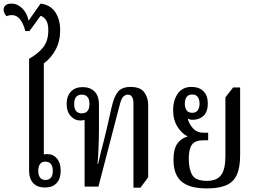

<svg xmlns="http://www.w3.org/2000/svg" viewBox="-49 -1039 1430 1069"><path d="M202 5Q159 5 136 -19.5Q113 -44 113 -88V-712Q161 -738 190.5 -774.5Q220 -811 220 -870Q220 -907 208 -926Q196 -945 177 -951L115 -866H92Q69 -955 17 -955Q2 -955 -13 -949Q-29 -967 -29 -985Q-29 -1000 -18 -1009.5Q-7 -1019 15 -1019Q48 -1019 75 -992.5Q102 -966 110 -924L177 -1019Q232 -1012 259 -971Q286 -930 286 -871Q286 -810 261 -763Q236 -716 195 -686V-179Q201 -181 215 -181Q248 -181 268.5 -156Q289 -131 289 -88Q289 -45 266.5 -20Q244 5 202 5ZM203 -37Q245 -37 245 -88Q245 -111 235 -125Q225 -139 203 -139Q183 -139 173.5 -125Q164 -111 164 -88Q164 -65 173.5 -51Q183 -37 203 -37Z M694 6V-463Q694 -486 686.5 -499Q679 -512 663 -512Q650 -512 638.5 -502Q627 -492 618 -457L499 0H422V-372Q412 -368 399 -368Q367 -368 344.5 -393Q322 -418 322 -461Q322 -503 345.5 -528.5Q369 -554 412 -554Q452 -554 477 -530Q502 -506 502 -454V-325Q502 -282 500 -225.5Q498 -169 494 -126H497Q506 -166 513.5 -195Q521 -224 528.5 -253Q536 -282 545 -321L572 -440Q586 -502 608 -528.5Q630 -555 678 -555Q732 -555 754 -525.5Q776 -496 776 -454V-52L733 6ZM406 -408Q449 -408 449 -460Q449 -512 406 -512Q364 -512 364 -460Q364 -408 406 -408Z M1103 10Q1006 10 961.5 -28.5Q917 -67 917 -149Q917 -211 939.5 -241Q962 -271 993 -277V-281Q963 -296 939 -333.5Q915 -371 915 -426Q915 -481 941 -518Q967 -555 1017 -555Q1060 -555 1084 -531Q1108 -507 1108 -463Q1108 -417 1084.5 -394.5Q1061 -372 1024 -372Q1007 -372 997 -379V-376Q1003 -350 1025 -325Q1047 -300 1086 -300H1110V-258H1084Q1038 -258 1020 -234Q1002 -210 1002 -157Q1002 -97 1021.5 -64.5Q1041 -32 1103 -32Q1158 -32 1182 -64Q1206 -96 1206 -171V-497L1249 -552H1288V-176Q1288 -106 1269.5 -65.5Q1251 -25 1210 -7.5Q1169 10 1103 10ZM1021 -411Q1042 -411 1052 -425Q1062 -439 1062 -462Q1062 -485 1052 -499Q1042 -513 1021 -513Q1000 -513 990 -499Q980 -485 980 -462Q980 -439 990 -425Q1000 -411 1021 -411Z"/></svg>

Font: Noto Serif Thai Condensed
Style: Regular
Weight: 400
Width: 3
Designer: Monotype Design Team
Foundry: Monotype Imaging Inc.
Version: Version 2.002; ttfautohint (v1.8.4.7-5d5b)